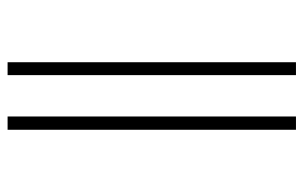

<svg xmlns="http://www.w3.org/2000/svg" viewBox="-167 -633 800 506"><g transform="rotate(90 233.0 -380.0)"><path d="M287 0V-760H322V0ZM144 0V-760H178V0Z"/></g></svg>

Font: Noto Serif Display Condensed ExtraLight
Style: Regular
Weight: 200
Width: 3
Designer: Monotype Design Team
Foundry: Monotype Imaging Inc.
Version: Version 2.009